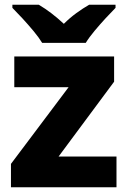

<svg xmlns="http://www.w3.org/2000/svg" viewBox="-20 -786 537 806"><path d="M469 0H26V-98L268 -420H40V-549H459V-443L226 -129H469ZM157 -606Q143 -629 120.5 -656Q98 -683 74.5 -708.5Q51 -734 32 -753V-766H143Q170 -750 195.5 -730.5Q221 -711 248 -686Q273 -711 300.5 -731Q328 -751 354 -766H465V-753Q447 -735 423.5 -709.5Q400 -684 377 -656.5Q354 -629 340 -606Z"/></svg>

Font: Noto Sans Kannada ExtraBold
Style: Regular
Weight: 800
Designer: Jelle Bosma - Monotype Design Team
Foundry: Monotype Imaging Inc.
Version: Version 2.005; ttfautohint (v1.8.4.7-5d5b)